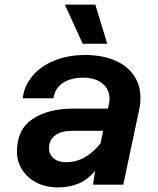

<svg xmlns="http://www.w3.org/2000/svg" viewBox="-20 -806 690 838"><path d="M395 -60Q363 -22 323.5 -5Q284 12 231 12Q181 12 140.5 -8.5Q100 -29 77 -65Q54 -101 54 -145Q54 -241 122 -286.5Q190 -332 301 -332H451L455 -349Q458 -363 458 -375Q458 -417 426.5 -442Q395 -467 344 -467Q290 -467 255 -444.5Q220 -422 213 -377H79Q86 -433 123 -476Q160 -519 219.5 -542.5Q279 -566 351 -566Q424 -566 478.5 -543.5Q533 -521 563 -478.5Q593 -436 593 -379Q593 -351 588 -330L518 0H386ZM268 -98Q354 -98 419 -181L430 -235H295Q247 -235 220.5 -215Q194 -195 194 -160Q194 -132 214 -115Q234 -98 268 -98ZM341 -615 263 -786H396L448 -615Z"/></svg>

Font: Azeret Mono SemiBold
Style: Italic
Weight: 600
Italic angle: -12°
Designer: Martin Vácha
Foundry: Displaay
Version: Version 1.000; Glyphs 3.0.3, build 3074